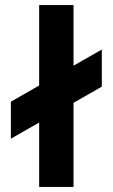

<svg xmlns="http://www.w3.org/2000/svg" viewBox="-20 -740 446 760"><path d="M271 0V-333L383 -397V-544L271 -480V-720H135V-401.5L23 -337.5V-191L135 -255V0Z"/></svg>

Font: Manrope ExtraBold
Style: Regular
Weight: 800
Designer: Mikhail Sharanda
Foundry: Mikhail Sharanda
Version: Version 4.505